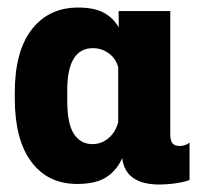

<svg xmlns="http://www.w3.org/2000/svg" viewBox="-20 -476 519 506"><path d="M183.6 8.8Q232.4 8.8 260 -9Q287.6 -26.9 301.8 -58.6H302.2Q306.2 -25.4 329.6 -8.1Q353 9.3 395.5 10.3Q420.4 10.3 442.6 7.1Q464.8 3.9 479.5 -1.5V-100.1Q474.6 -96.2 468 -93.8Q461.4 -91.3 453.6 -91.3Q440.9 -91.3 434.8 -97.9Q428.7 -104.5 428.7 -124V-446.8H292.5L293 -403.8Q278.8 -428.7 253.7 -442.4Q228.5 -456.1 186 -456.1Q108.4 -456.1 63.7 -398.4Q19 -340.8 19 -232.4V-216.3Q19 -107.9 62.5 -49.6Q106 8.8 183.6 8.8ZM223.6 -96.2Q192.4 -96.2 174.8 -123Q157.2 -149.9 157.2 -210.9V-237.8Q157.2 -293.9 174.3 -321.5Q191.4 -349.1 224.6 -349.1Q247.6 -349.1 266.4 -335.7Q285.2 -322.3 291.5 -298.8V-153.8Q284.2 -127 265.6 -111.6Q247.1 -96.2 223.6 -96.2Z"/></svg>

Font: Roboto Flex Super Cond Bold
Style: Regular
Weight: 700
Width: 3
Designer: Berlow after Robertson
Foundry: Google
Version: Version 3.000